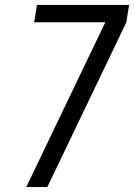

<svg xmlns="http://www.w3.org/2000/svg" viewBox="-20 -755 541 775"><path d="M86 0 405 -665H118L129 -735H501L490 -665L171 0Z"/></svg>

Font: Iosevka Web
Style: Italic
Weight: 400
Italic angle: -9°
Monospace: yes
Designer: Belleve Invis
Foundry: Belleve Invis
Version: Version 28.0.3; ttfautohint (v1.8.3)